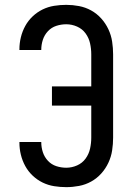

<svg xmlns="http://www.w3.org/2000/svg" viewBox="-20 -763 540 791"><path d="M253 8Q228 8 203 4Q178 0 155.5 -11Q133 -22 114.5 -39.5Q96 -57 84 -79Q72 -101 66 -125.5Q60 -150 60 -175V-178H150V-177Q150 -156 156.5 -136Q163 -116 177.5 -100.5Q192 -85 212 -78.5Q232 -72 253 -72Q276 -72 297.5 -81.5Q319 -91 332.5 -109.5Q346 -128 351 -150.5Q356 -173 356 -196V-328H194V-407H356V-539Q356 -562 351 -584.5Q346 -607 332.5 -625.5Q319 -644 297.5 -653.5Q276 -663 253 -663Q232 -663 212 -656.5Q192 -650 177.5 -634.5Q163 -619 156.5 -599Q150 -579 150 -558V-557H60V-560Q60 -585 66 -609.5Q72 -634 84 -656Q96 -678 114.5 -695.5Q133 -713 155.5 -724Q178 -735 203 -739Q228 -743 253 -743Q279 -743 305.5 -738Q332 -733 355.5 -720Q379 -707 397 -687Q415 -667 426.5 -642.5Q438 -618 442 -591.5Q446 -565 446 -539V-196Q446 -170 442 -143.5Q438 -117 426.5 -92.5Q415 -68 397 -48Q379 -28 355.5 -15Q332 -2 305.5 3Q279 8 253 8Z"/></svg>

Font: Iosevka Term Medium
Style: Regular
Weight: 500
Monospace: yes
Designer: Belleve Invis
Foundry: Belleve Invis
Version: Version 26.3.1